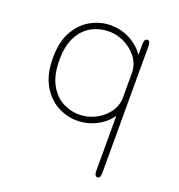

<svg xmlns="http://www.w3.org/2000/svg" viewBox="-131 -596 881 943"><g transform="rotate(20 309.5 -124.0)"><path d="M481.5 238Q465.5 238 465.5 209.5V-77.5Q438 -37.5 391 -13.5Q344 10.5 290 10.5Q236.5 10.5 187.2 -16.5Q138 -43.5 106.8 -99Q75.5 -154.5 75.5 -239Q75.5 -324 106.8 -378.8Q138 -433.5 187.2 -460Q236.5 -486.5 290 -486.5Q344 -486.5 391 -461.5Q438 -436.5 465.5 -395.5V-452.5Q465.5 -466.5 469.8 -473.8Q474 -481 481.5 -481Q497 -481 497 -452.5V209.5Q497 238 481.5 238ZM291.5 -21Q331.5 -21 369.8 -38.8Q408 -56.5 434.5 -88.8Q461 -121 465.5 -163.5V-309.5Q462 -353 435.2 -385.8Q408.5 -418.5 370 -436.8Q331.5 -455 291.5 -455Q243 -455 201.5 -432.8Q160 -410.5 134.5 -363Q109 -315.5 109 -239Q109 -164.5 134.5 -116Q160 -67.5 201.5 -44.2Q243 -21 291.5 -21Z"/></g></svg>

Font: Sono ExtraLight
Style: Regular
Weight: 200
Designer: Tyler Finck
Foundry: Tyler Finck
Version: Version 2.112